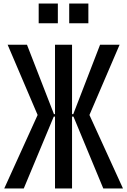

<svg xmlns="http://www.w3.org/2000/svg" viewBox="-20 -1062 716 1082"><path d="M4 0 192 -414 23 -810H132L284 -419H290V-810H386V-419H393L544 -810H654L484 -414L673 0H562L394 -405H386V0H290V-405H283L114 0ZM370 -931V-1042H478V-931ZM198 -931V-1042H306V-931Z"/></svg>

Font: Oswald
Style: Regular
Weight: 400
Designer: Vernon Adams
Foundry: Vernon Adams
Version: Version 4.103; ttfautohint (v1.8.3)